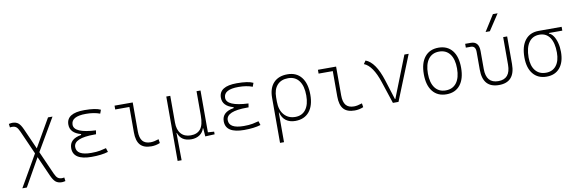

<svg xmlns="http://www.w3.org/2000/svg" viewBox="-64 -1370 6572 2179"><g transform="rotate(-10 3222.5 -280.5)"><path d="M509.3 234.4Q464.8 234.4 438 212.6Q411.1 190.9 384.8 131.3L285.2 -93.8L105.5 224.6H53.7L264.2 -141.1L144 -412.6Q126 -453.1 108.2 -467.8Q90.3 -482.4 60.1 -482.4Q42.5 -482.4 35.2 -480L29.8 -521.5Q57.6 -527.3 69.8 -527.3Q112.3 -527.3 138.4 -506.3Q164.6 -485.4 189.9 -427.7L293.9 -193.4L480.5 -517.6H532.2L314.9 -145.5L433.1 121.1Q450.7 160.6 469.2 175Q487.8 189.5 519 189.5Q532.2 189.5 543.9 186.5L549.3 228.5Q521.5 234.4 509.3 234.4Z M891.6 9.8Q678.7 9.8 678.7 -127Q678.7 -233.9 816.4 -255.9V-266.1Q693.4 -299.8 693.4 -396.5Q693.4 -527.3 899.4 -527.3Q1029.8 -527.3 1086.9 -499L1071.3 -456.5Q1002.4 -482.4 910.2 -482.4Q740.2 -482.4 740.2 -386.7Q740.2 -290 990.7 -278.3L983.9 -234.4H965.8Q725.6 -234.4 725.6 -131.8Q725.6 -35.2 895.5 -35.2Q956.1 -35.2 996.1 -43Q1036.1 -50.8 1067.4 -59.6L1082 -13.7Q1005.9 9.8 891.6 9.8Z M1579.1 9.8Q1492.2 9.8 1451.4 -36.6Q1410.6 -83 1410.6 -180.7V-473.6H1247.1V-517.6H1456.5V-185.5Q1456.5 -109.4 1486.3 -73.2Q1516.1 -37.1 1579.1 -37.1Q1616.7 -37.1 1672.9 -55.7L1679.7 -10.7Q1631.3 9.8 1579.1 9.8Z M2041.5 9.8Q1921.9 9.8 1889.6 -89.8H1885.7L1889.2 224.6H1843.3V-517.6H1889.2V-210Q1889.2 -126 1929.2 -80.6Q1969.2 -35.2 2041.5 -35.2Q2115.7 -35.2 2153.8 -82Q2191.9 -128.9 2191.9 -239.3V-517.6H2237.8V-35.6L2309.1 -30.8V0L2200.7 4.9L2193.8 -89.8H2189Q2175.3 -43.5 2135.5 -16.8Q2095.7 9.8 2041.5 9.8Z M2649.4 9.8Q2436.5 9.8 2436.5 -127Q2436.5 -233.9 2574.2 -255.9V-266.1Q2451.2 -299.8 2451.2 -396.5Q2451.2 -527.3 2657.2 -527.3Q2787.6 -527.3 2844.7 -499L2829.1 -456.5Q2760.3 -482.4 2668 -482.4Q2498 -482.4 2498 -386.7Q2498 -290 2748.5 -278.3L2741.7 -234.4H2723.6Q2483.4 -234.4 2483.4 -131.8Q2483.4 -35.2 2653.3 -35.2Q2713.9 -35.2 2753.9 -43Q2793.9 -50.8 2825.2 -59.6L2839.8 -13.7Q2763.7 9.8 2649.4 9.8Z M3238.3 9.8Q3174.8 9.8 3131.6 -22Q3088.4 -53.7 3073.2 -117.2H3069.3V224.6H3023.4V-295.4Q3023.4 -406.2 3080.3 -466.8Q3137.2 -527.3 3240.2 -527.3Q3343.8 -527.3 3400.4 -455.8Q3457 -384.3 3457 -253.9Q3457 -128.4 3399.9 -59.3Q3342.8 9.8 3238.3 9.8ZM3069.3 -242.2Q3069.3 -146 3117.9 -90.6Q3166.5 -35.2 3246.1 -35.2Q3324.7 -35.2 3367.4 -92.3Q3410.2 -149.4 3410.2 -253.9Q3410.2 -363.3 3365.7 -422.9Q3321.3 -482.4 3240.2 -482.4Q3159.2 -482.4 3114.3 -432.4Q3069.3 -382.3 3069.3 -291Z M3922.9 9.8Q3835.9 9.8 3795.2 -36.6Q3754.4 -83 3754.4 -180.7V-473.6H3590.8V-517.6H3800.3V-185.5Q3800.3 -109.4 3830.1 -73.2Q3859.9 -37.1 3922.9 -37.1Q3960.4 -37.1 4016.6 -55.7L4023.4 -10.7Q3975.1 9.8 3922.9 9.8Z M4363.8 0 4280.8 -251.5Q4215.3 -452.1 4115.7 -490.7L4141.1 -527.3Q4252.9 -485.8 4322.3 -266.1L4394 -39.1H4398.9L4587.4 -517.6H4636.7L4428.2 0Z M4980.5 9.8Q4878.9 9.8 4822.3 -60.5Q4765.6 -130.9 4765.6 -258.8Q4765.6 -387.2 4822.3 -457.3Q4878.9 -527.3 4980.5 -527.3Q5082.5 -527.3 5138.9 -457.3Q5195.3 -387.2 5195.3 -258.8Q5195.3 -130.9 5138.9 -60.5Q5082.5 9.8 4980.5 9.8ZM4980.5 -35.2Q5060.5 -35.2 5104.5 -93.5Q5148.4 -151.9 5148.4 -258.8Q5148.4 -365.7 5104.5 -424.1Q5060.5 -482.4 4980.5 -482.4Q4900.4 -482.4 4856.4 -424.1Q4812.5 -365.7 4812.5 -258.8Q4812.5 -151.9 4856.4 -93.5Q4900.4 -35.2 4980.5 -35.2Z M5585.9 9.8Q5399.9 9.8 5399.9 -200.2V-405.3Q5399.9 -473.6 5345.2 -473.6H5287.6V-517.6H5353Q5445.8 -517.6 5445.8 -405.3V-200.2Q5445.8 -35.2 5585.9 -35.2Q5725.6 -35.2 5725.6 -200.2V-517.6H5771.5V-200.2Q5771.5 9.8 5585.9 9.8ZM5539.1 -609.4 5656.2 -794.9H5710.4L5588.4 -609.4Z M6135.3 9.8Q6035.2 9.8 5979 -58.6Q5922.9 -127 5922.9 -249Q5922.9 -377.4 5978.5 -447.5Q6034.2 -517.6 6135.3 -517.6H6399.4V-473.6H6244.6V-466.8Q6272.9 -457 6294.9 -424.6Q6316.9 -392.1 6329.8 -344.2Q6342.8 -296.4 6342.8 -239.3Q6342.8 -121.6 6287.8 -55.9Q6232.9 9.8 6135.3 9.8ZM6135.3 -35.2Q6210.9 -35.2 6253.4 -89.1Q6295.9 -143.1 6295.9 -239.3Q6295.9 -351.6 6254.2 -412.6Q6212.4 -473.6 6135.3 -473.6Q6055.7 -473.6 6012.7 -412.6Q5969.7 -351.6 5969.7 -239.3Q5969.7 -143.1 6013.4 -89.1Q6057.1 -35.2 6135.3 -35.2Z"/></g></svg>

Font: Cascadia Mono ExtraLight
Style: Regular
Weight: 200
Monospace: yes
Designer: Aaron Bell
Foundry: Saja Typeworks
Version: Version 2404.023; ttfautohint (v1.8.4)